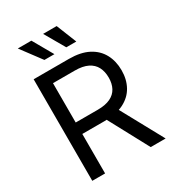

<svg xmlns="http://www.w3.org/2000/svg" viewBox="-220 -1067 1082 1191"><g transform="rotate(-30 321.0 -471.0)"><path d="M85.4 0V-727.5H337.9Q421.4 -727.5 476.3 -699Q531.2 -670.4 558.6 -619.6Q585.9 -568.8 585.9 -503.4Q585.9 -438 558.3 -388.2Q530.8 -338.4 475.6 -310.5Q420.4 -282.7 336.9 -282.7H136.7V-364.7H334.5Q390.6 -364.7 425.8 -381.6Q460.9 -398.4 477.5 -429.7Q494.1 -460.9 494.1 -503.4Q494.1 -547.4 477.5 -579.3Q460.9 -611.3 425.5 -628.9Q390.1 -646.5 333.5 -646.5H177.2V0ZM503.9 0 328.1 -327.6H432.1L610.8 0ZM359.9 -797.9 276.9 -941.9H374L431.6 -797.9ZM203.1 -797.9 95.7 -941.9H192.9L274.9 -797.9Z"/></g></svg>

Font: Inter 17pt
Style: Regular
Weight: 400
Version: Version 4.001;git-66647c0bb